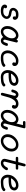

<svg xmlns="http://www.w3.org/2000/svg" viewBox="2050 -2706 661 4802"><g transform="rotate(90 2381.0 -305.5)"><path d="M95.2 -90.8Q95.2 -121.6 111.1 -136.7Q127 -151.9 146 -151.9Q162.1 -151.9 174.6 -140.4Q187 -128.9 187 -112.1Q187 -95.2 171.9 -77.1Q201.7 -56.2 252.9 -56.2Q328.1 -56.2 360.1 -85.7Q392.1 -115.2 392.1 -144Q392.1 -162.1 375.5 -174.6Q358.9 -187 339.8 -191.4Q320.8 -195.8 292.5 -200.9Q264.2 -206.1 252 -210Q214.8 -222.2 195.8 -247.1Q176.8 -272 176.8 -301.8Q176.8 -348.6 218.3 -392.3Q259.8 -436 345.2 -436Q414.1 -436 445.1 -409.4Q476.1 -382.8 476.1 -349.1Q476.1 -321.3 461.4 -307.6Q446.8 -293.9 429.2 -293.9Q413.1 -293.9 401.6 -304.4Q390.1 -314.9 390.1 -331.1Q390.1 -345.2 399.9 -360.8Q377.9 -374 345.2 -374Q289.1 -374 264.6 -350.6Q240.2 -327.1 240.2 -303.2Q240.2 -285.2 257.6 -275.6Q274.9 -266.1 313 -260Q351.1 -253.9 363.8 -250Q407.7 -235.8 430.9 -207.5Q454.1 -179.2 454.1 -146Q454.1 -89.8 403.6 -42.5Q353 4.9 252 4.9Q167 4.9 131.1 -24.4Q95.2 -53.7 95.2 -90.8Z M631.8 -157.2Q631.8 -261.2 705.3 -348.6Q778.8 -436 867.7 -436Q926.8 -436 972.7 -386.2Q980.5 -420.9 1008.8 -420.9Q1009.3 -420.9 1009.8 -420.9Q1023.9 -420.9 1033.7 -411.9Q1043.5 -402.8 1043.5 -388.2Q1043.5 -384.3 1040.5 -372.1L973.6 -105Q971.7 -98.1 971.7 -88.1Q971.7 -78.1 979.5 -64.9Q991.7 -57.1 1004.9 -57.1Q1022 -57.1 1036.6 -84Q1046.4 -103 1053 -128.9Q1059.6 -154.8 1066.7 -163.3Q1073.7 -171.9 1094.7 -171.9Q1127.9 -171.9 1128.4 -143.1Q1128.4 -137.2 1121.6 -116.2Q1114.7 -95.2 1101.8 -66.7Q1088.9 -38.1 1062.7 -16.6Q1036.6 4.9 1003.7 4.9Q970.7 4.9 944.6 -11Q918.5 -26.9 907.7 -54.2Q841.8 4.9 771.5 4.9Q709.5 4.9 670.7 -41.3Q631.8 -87.4 631.8 -157.2ZM701.7 -152.8Q701.7 -131.8 707.3 -111.8Q712.9 -91.8 729.7 -74Q746.6 -56.2 773.9 -56.2Q832 -56.2 885.3 -126Q938.5 -195.8 938.5 -274.9Q938.5 -319.8 918.7 -346.9Q898.9 -374 865.7 -374Q810.5 -374 756.1 -306.4Q701.7 -238.8 701.7 -152.8Z M1240.7 -166Q1240.7 -270 1322.3 -353Q1403.8 -436 1504.4 -436Q1560.5 -436 1596.2 -409.4Q1631.8 -382.8 1631.8 -340.8Q1631.8 -310.1 1616.2 -295.4Q1600.6 -280.8 1581.5 -280.8Q1563.5 -280.8 1552 -292.5Q1540.5 -304.2 1540.5 -320.8Q1540.5 -339.8 1555.7 -356.9Q1532.7 -374 1503.4 -374Q1432.6 -374 1371.6 -308.6Q1310.5 -243.2 1310.5 -165Q1310.5 -123 1334.5 -89.6Q1358.4 -56.2 1414.6 -56.2H1418.5Q1479.5 -56.2 1519.5 -64.7Q1559.6 -73.2 1572 -82.5Q1584.5 -91.8 1595 -100.3Q1605.5 -108.9 1616.7 -108.9Q1629.9 -108.9 1641.4 -96.4Q1652.8 -84 1652.8 -73.2Q1652.8 -58.1 1635.7 -43.9Q1606.9 -21 1562.7 -9.5Q1518.6 2 1492.2 3.4Q1465.8 4.9 1418.5 4.9Q1367.7 4.9 1330.6 -12Q1293.5 -28.8 1275.1 -56.4Q1256.8 -84 1248.8 -111.1Q1240.7 -138.2 1240.7 -166Z M1733.4 -168Q1733.4 -274.9 1815.4 -355.5Q1897.5 -436 1997.1 -436Q2053.2 -436 2089.8 -406.5Q2126.5 -377 2126.5 -331.1Q2126.5 -315.9 2121.8 -301Q2117.2 -286.1 2104.2 -264.2Q2091.3 -242.2 2059.8 -224.1Q2028.3 -206.1 1981.4 -198.2Q1930.7 -189.5 1835.4 -189H1804.2Q1803.2 -181.2 1803.2 -166Q1803.2 -121.1 1828.4 -88.6Q1853.5 -56.2 1911.1 -56.2Q1973.1 -56.2 2013.2 -64.7Q2053.2 -73.2 2065.2 -83Q2077.1 -92.8 2087.6 -100.8Q2098.1 -108.9 2109.1 -108.9Q2120.1 -108.9 2132.3 -97.4Q2144.5 -85.9 2144.5 -73.2Q2144.5 -67.4 2139.9 -58.6Q2135.3 -49.8 2120.4 -38.3Q2105.5 -26.9 2082.3 -17.3Q2059.1 -7.8 2016.6 -1.5Q1974.1 4.9 1919.4 4.9H1905.3Q1824.2 4.9 1778.8 -44.9Q1733.4 -94.7 1733.4 -168ZM1823.2 -250H1854.5Q2056.2 -250 2056.2 -330.6Q2056.2 -350.1 2039.3 -362.1Q2022.5 -374 1995.1 -374Q1944.3 -374 1894.8 -337.4Q1845.2 -300.8 1823.2 -250Z M2220.2 -287.1Q2220.2 -293.9 2226.6 -314.9Q2232.9 -335.9 2245.6 -364.5Q2258.3 -393.1 2284.7 -414.6Q2311 -436 2344.2 -436Q2412.1 -436 2439.9 -375Q2495.1 -436 2575.2 -436Q2628.4 -436 2663.8 -408Q2699.2 -379.9 2699.2 -335Q2699.2 -302.7 2683.1 -287.4Q2667 -272 2647.9 -272Q2629.9 -272 2618.4 -283Q2606.9 -293.9 2606.9 -312Q2606.9 -335.9 2625 -350.1Q2606.9 -374 2573.2 -374Q2522.5 -374 2481.2 -321Q2439.9 -268.1 2420.4 -205.1Q2400.9 -142.1 2385 -80.1Q2369.1 -18.1 2365.2 -12.2Q2353 4.9 2334 4.9Q2319.8 4.9 2310.5 -5.1Q2301.3 -15.1 2301.3 -27.8Q2301.3 -35.6 2305.2 -51.8L2371.1 -314.9Q2376 -337.9 2376 -340.8Q2376 -356 2366.5 -364.5Q2356.9 -373 2345.2 -373Q2314.5 -373 2291 -293Q2290 -290 2290 -288.1Q2288.1 -282.2 2287.6 -281Q2287.1 -279.8 2284.7 -273.9Q2282.2 -268.1 2279.1 -266.1Q2275.9 -264.2 2270 -261.5Q2264.2 -258.8 2257.3 -258.8H2254.9Q2220.2 -259.3 2220.2 -287.1Z M2729 -157.2Q2729 -261.2 2802.5 -348.6Q2876 -436 2964.8 -436Q3023.9 -436 3069.8 -386.2L3109.9 -548.8H3041Q3022.9 -548.8 3015.4 -557.9Q3007.8 -566.9 3007.8 -578.1Q3007.8 -610.8 3043.9 -610.8Q3044.4 -610.8 3044.9 -610.8H3154.8Q3189 -610.8 3189 -582Q3189 -579.1 3187.5 -573.5Q3186 -567.9 3186 -565.9L3070.8 -106Q3068.8 -99.1 3068.8 -89.1Q3068.8 -79.1 3076.7 -64.9Q3089.8 -57.1 3101.1 -57.1Q3110.8 -57.1 3118.7 -64Q3135.7 -81.1 3143.3 -109.6Q3150.9 -138.2 3158.9 -155Q3167 -171.9 3189.9 -171.9Q3225.1 -171.9 3225.6 -143.1Q3225.6 -137.2 3218.8 -116.2Q3211.9 -95.2 3199 -66.7Q3186 -38.1 3159.9 -16.6Q3133.8 4.9 3100.8 4.9Q3067.9 4.9 3041.7 -11Q3015.6 -26.9 3004.9 -54.2Q2939 4.9 2868.7 4.9Q2806.6 4.9 2767.8 -41.3Q2729 -87.4 2729 -157.2ZM2798.8 -152.8Q2798.8 -131.8 2804.4 -111.8Q2810.1 -91.8 2826.9 -74Q2843.8 -56.2 2871.1 -56.2Q2929.2 -56.2 2982.4 -126Q3035.6 -195.8 3035.6 -274.9Q3035.6 -319.8 3015.9 -346.9Q2996.1 -374 2962.9 -374Q2907.7 -374 2853.3 -306.4Q2798.8 -238.8 2798.8 -152.8Z M3337.9 -166Q3337.9 -270 3419.9 -353Q3502 -436 3601.6 -436Q3676.8 -436 3723.4 -387Q3770 -337.9 3770 -265.1Q3770 -160.2 3688 -77.6Q3606 4.9 3505.9 4.9Q3430.7 4.9 3384.3 -43.5Q3337.9 -91.8 3337.9 -166ZM3407.7 -165Q3407.7 -116.2 3435.3 -86.2Q3462.9 -56.2 3507.8 -56.2Q3576.7 -56.2 3638.2 -121.6Q3699.7 -187 3699.7 -266.1Q3699.7 -314.9 3672.4 -344.5Q3645 -374 3599.6 -374Q3528.8 -374 3468.3 -308.6Q3407.7 -243.2 3407.7 -165Z M3902.8 -397Q3902.8 -430.2 3938.5 -430.2H4034.7Q4041.5 -460 4052.7 -505.9Q4069.8 -579.1 4078.9 -597.7Q4087.9 -616.2 4109.9 -616.2Q4123 -616.2 4132.8 -606.7Q4142.6 -597.2 4142.6 -583Q4142.6 -576.2 4137.2 -552.5Q4131.8 -528.8 4121.8 -491.5Q4111.8 -454.1 4106.4 -430.2H4188.5Q4222.7 -430.2 4222.7 -401.9Q4222.7 -369.1 4187.5 -369.1Q4187 -369.1 4186.5 -369.1H4090.8Q4086.9 -351.1 4069.3 -282.5Q4051.8 -213.9 4037.1 -154.5Q4022.5 -95.2 4022.5 -88.9Q4022.5 -74.7 4032 -65.4Q4041.5 -56.2 4057.6 -56.2Q4088.4 -56.2 4118.7 -82.5Q4148.9 -108.9 4165.5 -145Q4172.4 -160.2 4179 -166Q4185.5 -171.9 4199.7 -171.9H4201.7Q4236.8 -171.9 4236.8 -144Q4236.8 -110.8 4182.9 -53Q4128.9 4.9 4056.6 4.9Q4013.7 4.9 3983.2 -21Q3952.6 -46.9 3952.6 -87.9Q3952.6 -105 3957.5 -123L4018.6 -369.1H3936.5Q3902.8 -369.1 3902.8 -397Z M4350.6 -168Q4350.6 -274.9 4432.6 -355.5Q4514.6 -436 4614.3 -436Q4670.4 -436 4707 -406.5Q4743.7 -377 4743.7 -331.1Q4743.7 -315.9 4739 -301Q4734.4 -286.1 4721.4 -264.2Q4708.5 -242.2 4677 -224.1Q4645.5 -206.1 4598.6 -198.2Q4547.9 -189.5 4452.6 -189H4421.4Q4420.4 -181.2 4420.4 -166Q4420.4 -121.1 4445.6 -88.6Q4470.7 -56.2 4528.3 -56.2Q4590.3 -56.2 4630.4 -64.7Q4670.4 -73.2 4682.4 -83Q4694.3 -92.8 4704.8 -100.8Q4715.3 -108.9 4726.3 -108.9Q4737.3 -108.9 4749.5 -97.4Q4761.7 -85.9 4761.7 -73.2Q4761.7 -67.4 4757.1 -58.6Q4752.4 -49.8 4737.5 -38.3Q4722.7 -26.9 4699.5 -17.3Q4676.3 -7.8 4633.8 -1.5Q4591.3 4.9 4536.6 4.9H4522.5Q4441.4 4.9 4396 -44.9Q4350.6 -94.7 4350.6 -168ZM4440.4 -250H4471.7Q4673.3 -250 4673.3 -330.6Q4673.3 -350.1 4656.5 -362.1Q4639.6 -374 4612.3 -374Q4561.5 -374 4512 -337.4Q4462.4 -300.8 4440.4 -250Z"/></g></svg>

Font: CMU Typewriter Text Variable Width
Style: Italic
Weight: 500
Italic angle: -14.04°
Version: Version 0.7.0